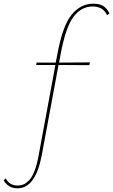

<svg xmlns="http://www.w3.org/2000/svg" viewBox="-141 -731 613 1040"><path d="M364 -711Q399 -711 419 -698Q439 -685 452 -658L439 -649Q417 -696 361 -696Q300 -696 257.5 -640.5Q215 -585 187 -436L179 -392L346 -393L343 -378L176 -379L85 111Q51 289 -46 289Q-96 289 -121 246L-110 235Q-90 274 -45 274Q-29 274 -15 268.5Q-1 263 15 247.5Q31 232 45 197.5Q59 163 68 112L159 -379H55L57 -392H161L169 -434Q198 -592 247 -651.5Q296 -711 364 -711Z"/></svg>

Font: EauTest Thin
Style: Italic
Weight: 250
Italic angle: -12°
Designer: Christian Thalmann (Catharsis Fonts)
Version: Version 0.001;PS 000.001;hotconv 1.0.88;makeotf.lib2.5.64775